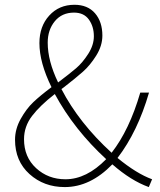

<svg xmlns="http://www.w3.org/2000/svg" viewBox="-20 -759 660 792"><path d="M250 -19.5Q336.9 -19.5 418 -102.5Q286.1 -223.6 206.1 -371.1Q145.5 -324.2 112.3 -280.8Q79.1 -237.3 79.1 -184.6Q79.1 -111.3 128.9 -65.4Q178.7 -19.5 250 -19.5ZM176.8 -583Q176.8 -507.8 219.7 -418.9Q267.6 -455.1 293.9 -477.5Q320.3 -500 343.8 -536.6Q367.2 -573.2 367.2 -609.4Q367.2 -649.4 346.7 -678.2Q326.2 -707 285.2 -707Q235.4 -707 206.1 -671.4Q176.8 -635.7 176.8 -583ZM607.4 -19.5 593.8 12.7Q520.5 -13.7 443.4 -81.1Q352.5 12.7 247.1 12.7Q161.1 12.7 101.6 -41Q42 -94.7 42 -182.6Q42 -226.6 65.4 -268.6Q88.9 -310.5 117.2 -337.4Q145.5 -364.3 192.4 -399.4Q142.6 -501 142.6 -581.1Q142.6 -650.4 183.1 -694.8Q223.6 -739.3 287.1 -739.3Q341.8 -739.3 372.1 -704.1Q402.3 -668.9 402.3 -612.3Q402.3 -570.3 377 -529.8Q351.6 -489.3 322.3 -463.4Q293 -437.5 244.1 -399.4Q237.3 -394.5 233.4 -391.6Q306.6 -251 440.4 -128.9Q513.7 -222.7 558.6 -377H594.7Q547.9 -215.8 464.8 -107.4Q543 -43 607.4 -19.5Z"/></svg>

Font: Gen Shin Gothic ExtraLight
Style: Regular
Weight: 100
Designer: [Source Han Sans]
Ryoko NISHIZUKA  (kana & ideographs); Paul D. Hunt (Latin, Greek & Cyrillic); Wenlong ZHANG  (bopomofo
Version: Version 1.002.20150607